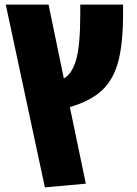

<svg xmlns="http://www.w3.org/2000/svg" viewBox="-20 -591 592 830"><path d="M512 -571V-532Q512 -404 491.5 -326Q471 -248 422 -201.5Q373 -155 282 -128L351 203L174 219L5 -571H190L256 -252Q291 -271 309 -332Q327 -393 327 -532V-571Z"/></svg>

Font: FiraGO Heavy
Style: Regular
Weight: 900
Designer: bBox Type
Foundry: bBox Type GmbH
Version: Version 1.001